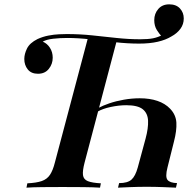

<svg xmlns="http://www.w3.org/2000/svg" viewBox="-20 -865 905 885"><path d="M752 -93Q741 -50 752 -36Q763 -22 796 -21L791 0Q772 -1 732.5 -2.5Q693 -4 656 -4Q618 -4 580.5 -2.5Q543 -1 524 0L529 -21Q568 -21 586 -37Q604 -53 615 -93L651 -226Q664 -274 662.5 -308.5Q661 -343 638 -361.5Q615 -380 562 -380Q528 -380 490.5 -372Q453 -364 429 -350L433 -367Q453 -378 483.5 -388.5Q514 -399 551 -405.5Q588 -412 624 -412Q670 -412 705.5 -400Q741 -388 764 -364Q791 -336 793 -299.5Q795 -263 782 -213ZM385 -689 518 -677 370 -116Q360 -78 362.5 -58Q365 -38 385 -30Q405 -22 445 -20L441 0Q411 -2 364 -2.5Q317 -3 268 -3Q219 -3 174 -2.5Q129 -2 102 0L106 -20Q148 -22 172.5 -30.5Q197 -39 210.5 -59.5Q224 -80 233 -116ZM729 -704 728 -695Q715 -707 703 -726.5Q691 -746 691 -772Q691 -802 709.5 -823.5Q728 -845 760 -845Q792 -845 809.5 -826Q827 -807 827 -780Q827 -753 811.5 -732Q796 -711 770 -697Q744 -681 707 -672.5Q670 -664 621 -664Q568 -664 510.5 -670.5Q453 -677 396.5 -683.5Q340 -690 290 -690Q257 -690 225.5 -686.5Q194 -683 177 -673Q197 -665 210 -645Q223 -625 223 -599Q223 -570 205 -547.5Q187 -525 155 -525Q124 -525 108 -545Q92 -565 92 -593Q92 -616 104.5 -641.5Q117 -667 153 -685Q177 -696 203 -701Q229 -706 252 -707Q275 -708 287 -708Q348 -708 405 -702Q462 -696 517.5 -690Q573 -684 627 -684Q663 -684 685.5 -688.5Q708 -693 729 -704Z"/></svg>

Font: Playfair Display SemiBold
Style: Italic
Weight: 600
Italic angle: -14°
Designer: Claus Eggers Sørensen
Foundry: Claus Eggers Sørensen
Version: Version 1.203